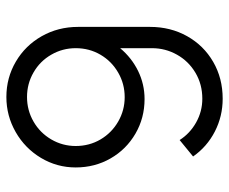

<svg xmlns="http://www.w3.org/2000/svg" viewBox="-78 -623 715 599"><g transform="rotate(-90 279.5 -323.5)"><path d="M275.9 -292Q317.4 -292 352.5 -312.3Q387.7 -332.5 408.2 -367.4Q428.7 -402.3 428.7 -444.8Q428.7 -485.8 408.4 -521Q388.2 -556.2 353 -576.4Q317.9 -596.7 276.4 -596.7Q234.9 -596.7 199.7 -576.4Q164.6 -556.2 144 -521Q123.5 -485.8 123.5 -444.8Q123.5 -402.3 144 -367.4Q164.6 -332.5 199.7 -312.3Q234.9 -292 275.9 -292ZM276.4 -661.1Q336.4 -661.1 386.7 -631.6Q437 -602.1 466.1 -550.8Q495.1 -499.5 495.1 -437.5V-212.9Q495.1 -148.9 466.1 -97.2Q437 -45.4 386 -15.9Q335 13.7 271 13.7Q216.3 13.7 168.7 -10.7Q121.1 -35.2 90.8 -78.6L142.1 -120.6Q162.6 -88.4 197 -69.1Q231.4 -49.8 271 -49.8Q315.9 -49.8 352.1 -71.3Q388.2 -92.8 408.4 -128.9Q428.7 -165 428.7 -207V-306.2Q398.9 -270.5 357.7 -250.2Q316.4 -230 270 -230Q210.9 -230 161.9 -258.5Q112.8 -287.1 84.7 -336.2Q56.6 -385.3 56.6 -444.8Q56.6 -503.4 86.4 -553.2Q116.2 -603 167 -632.1Q217.8 -661.1 276.4 -661.1Z"/></g></svg>

Font: Potro Sans Bangla
Style: Regular
Weight: 400
Designer: Jayed Ahsan Saad
Foundry: Codepotro
Version: Potro Sans Bangla; Version 0.905